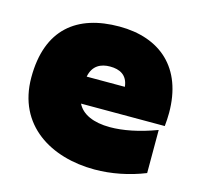

<svg xmlns="http://www.w3.org/2000/svg" viewBox="-88 -649 779 753"><g transform="rotate(15 302.0 -272.5)"><path d="M357 11C425 11 496 -3 561 -29V-204C489 -177 425 -165 373 -165C306 -165 259 -186 240 -225H580C582 -244 583 -262 583 -279C583 -462 473 -556 308 -556C136 -556 25 -470 25 -274C25 -79 182 11 357 11ZM389 -333H234C243 -380 276 -395 313 -395C352 -395 384 -380 389 -333Z"/></g></svg>

Font: Chess Sans Black
Style: Regular
Weight: 900
Designer: Wolf Bōese
Foundry: Wolf Bōese
Version: Version 7.223;Glyphs 3.3 (3306)